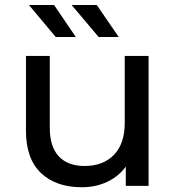

<svg xmlns="http://www.w3.org/2000/svg" viewBox="-20 -758 717 783"><path d="M85.9 -224.9V-529.9H183V-236Q183 -159.9 219.7 -120.5Q256.4 -81.1 325.1 -81.1Q400.7 -81.1 444.7 -126.6Q488.7 -172.1 488.7 -256.6V-529.9H585.9V0H493V-142.6L508.7 -104.4Q482.4 -52.6 430.9 -23.5Q379.4 5.6 314.1 5.6Q208.1 5.6 147 -52.5Q85.9 -110.6 85.9 -224.9ZM272.1 -737.6H374.7L464.3 -607H382.4ZM98 -737.6H200.6L289.3 -607H207.4Z"/></svg>

Font: iiserrat Thin
Style: Regular
Weight: 100
Designer: Akira Ohta
Foundry: Akira Ohta
Version: Version 1.200;Glyphs 3.3.1 (3343)